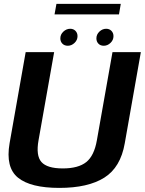

<svg xmlns="http://www.w3.org/2000/svg" viewBox="-20 -936 725 961"><path d="M277 4.5Q420.5 4.5 502 -46.8Q583.5 -98 604.5 -219L685 -675H543L465 -234.5Q451.5 -156.5 411.8 -124.8Q372 -93 294 -93Q216 -93 187.5 -125Q159 -157 173 -234.5L251 -675H108.5L28 -219Q7 -98 70 -46.8Q133 4.5 277 4.5ZM319.5 -707Q338 -707 353 -721.2Q368 -735.5 368 -755Q368 -771 357.8 -781.5Q347.5 -792 331.5 -792Q312.5 -792 297.2 -777.8Q282 -763.5 282 -744Q282 -728 292.2 -717.5Q302.5 -707 319.5 -707ZM499.5 -707Q518 -707 533 -721.2Q548 -735.5 548 -755Q548 -771 537.8 -781.5Q527.5 -792 511.5 -792Q492.5 -792 477.5 -777.8Q462.5 -763.5 462.5 -744Q462.5 -728 472.5 -717.5Q482.5 -707 499.5 -707ZM253 -864H575.5L584.5 -916.5H262.5Z"/></svg>

Font: Anybody UltraCondensed Thin SemiBold
Style: Italic
Weight: 600
Italic angle: -10°
Version: Version 1.111